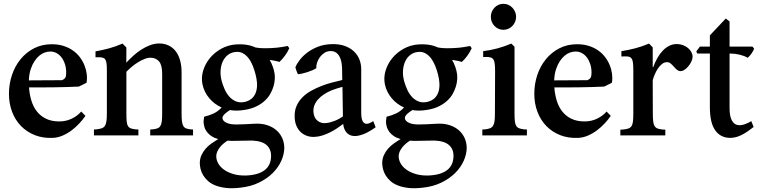

<svg xmlns="http://www.w3.org/2000/svg" viewBox="-20 -715 4012 1014"><path d="M431.2 -103Q418.5 -84.5 400.1 -64.5Q381.8 -44.4 359.6 -27.6Q337.4 -10.7 312 0.5Q286.6 11.7 259.3 13.2Q207 15.6 164.3 -1.2Q121.6 -18.1 91.1 -49.3Q60.5 -80.6 43.9 -124.3Q27.3 -168 27.3 -219.7Q27.3 -271.5 43.2 -318.8Q59.1 -366.2 88.6 -402.3Q118.2 -438.5 159.9 -460Q201.7 -481.4 253.4 -481.4Q288.1 -481.4 315.9 -472.4Q343.8 -463.4 365.2 -448.2Q386.7 -433.1 401.9 -412.8Q417 -392.6 426 -370.1Q435.1 -347.7 438 -324.2Q440.9 -300.8 437.5 -278.8Q429.2 -273.4 417 -267.8Q404.8 -262.2 396.5 -257.8Q370.1 -256.3 335.4 -255.4Q300.8 -254.4 265.6 -253.9Q230.5 -253.4 198.7 -253.4Q167 -253.4 146 -253.4H133.3Q135.7 -217.3 145.5 -184.6Q155.3 -151.9 174.3 -127.2Q193.4 -102.5 222.7 -88.1Q252 -73.7 293 -73.7Q328.6 -73.7 358.6 -88.1Q388.7 -102.5 409.2 -126ZM308.1 -291.5Q319.3 -296.4 324.5 -304.2Q329.6 -312 329.6 -331.1Q329.6 -356 322.8 -376.7Q315.9 -397.5 304.7 -412.1Q293.5 -426.8 278.3 -434.8Q263.2 -442.9 246.1 -442.9Q231 -442.9 215.8 -437.5Q200.7 -432.1 187.3 -420.7Q173.8 -409.2 162.4 -392.1Q150.9 -375 143.1 -352.1Q133.8 -325.7 132.3 -290.5Z M836.4 -325.7Q836.4 -372.1 819.6 -391.1Q802.7 -410.2 774.9 -410.2Q759.3 -410.2 741.5 -402.8Q723.6 -395.5 706.3 -384.5Q689 -373.5 673.6 -360.4Q658.2 -347.2 647.5 -335.9V-118.2Q647.5 -91.3 648.9 -75Q650.4 -58.6 655.8 -49.6Q661.1 -40.5 671.4 -36.9Q681.6 -33.2 699.2 -31.7L710.9 -31.2V0H476.1V-31.2L487.8 -31.7Q504.9 -33.7 515.9 -37.1Q526.9 -40.5 533.2 -49.3Q539.6 -58.1 542 -74.2Q544.4 -90.3 544.4 -117.2V-345.2Q544.4 -367.7 542.5 -381.1Q540.5 -394.5 535.4 -401.6Q530.3 -408.7 520.8 -410.9Q511.2 -413.1 495.6 -412.6H484.4V-443.8Q521 -450.2 555.4 -459.5Q589.8 -468.8 627.4 -484.9L647.5 -463.9L647 -384.3Q663.6 -401.9 683.3 -419.9Q703.1 -438 725.3 -452.4Q747.6 -466.8 771.7 -476.1Q795.9 -485.4 821.3 -485.4Q848.1 -485.4 869.9 -475.1Q891.6 -464.8 907 -445.6Q922.4 -426.3 930.7 -397.7Q939 -369.1 939 -332.5V-117.2Q939 -90.8 940.9 -74.7Q942.9 -58.6 948.2 -49.6Q953.6 -40.5 963.1 -36.9Q972.7 -33.2 988.3 -31.7L999.5 -31.2V0H773.4V-31.2L784.7 -31.7Q800.8 -33.2 811 -36.9Q821.3 -40.5 826.9 -49.6Q832.5 -58.6 834.5 -74.7Q836.4 -90.8 836.4 -117.2Z M1430.7 -322.8Q1432.1 -310.1 1430.9 -293Q1429.7 -275.9 1423.8 -256.8Q1418 -237.8 1407 -218.5Q1396 -199.2 1377.9 -182.6Q1359.9 -166 1334.2 -153.3Q1308.6 -140.6 1272.9 -134.8Q1229 -127.4 1194.3 -133.8Q1189.9 -130.9 1183.1 -126.2Q1176.3 -121.6 1169.9 -116Q1163.6 -110.4 1159.2 -104.2Q1154.8 -98.1 1154.8 -92.3Q1154.8 -84.5 1160.4 -77.9Q1166 -71.3 1175.8 -66.7Q1185.5 -62 1198.7 -59.8Q1211.9 -57.6 1227.5 -57.6Q1245.6 -57.6 1271 -58.8Q1296.4 -60.1 1322.3 -61.5Q1360.8 -64 1390.6 -54.2Q1420.4 -44.4 1440.7 -26.4Q1460.9 -8.3 1471.2 15.9Q1481.4 40 1481.4 66.9Q1481 99.6 1465.6 134.3Q1450.2 168.9 1420.7 198.5Q1391.1 228 1347.7 249.3Q1304.2 270.5 1247.6 276.4Q1206.1 281.2 1174.1 277.6Q1142.1 273.9 1118.4 264.6Q1094.7 255.4 1078.9 241.2Q1063 227.1 1053.2 210.9Q1043.5 194.8 1039.3 177.7Q1035.2 160.6 1035.2 145.5Q1035.6 122.6 1044.2 104Q1052.7 85.4 1066.2 70.1Q1079.6 54.7 1096.9 42.5Q1114.3 30.3 1132.3 19.5Q1122.1 16.6 1111.8 12.2Q1097.7 5.9 1085.9 -4.4Q1074.2 -14.6 1066.4 -28.3Q1058.6 -42 1056.2 -59.6Q1053.7 -77.1 1058.1 -98.6Q1084 -104.5 1108.2 -115.7Q1132.3 -127 1150.4 -147.5Q1112.3 -164.1 1085.2 -196.3Q1058.1 -228.5 1049.3 -269.5Q1042 -304.7 1052.7 -341.1Q1063.5 -377.4 1087.9 -407.5Q1112.3 -437.5 1148.2 -457.5Q1184.1 -477.5 1227.5 -480.5Q1279.8 -483.9 1317.9 -469.2Q1323.2 -466.8 1329.1 -464.4Q1335.4 -463.4 1342.3 -462.4Q1349.1 -461.4 1356.9 -460.9Q1377 -459.5 1409.7 -460.9Q1443.4 -462.4 1468 -466.6Q1492.7 -470.7 1499.5 -472.2L1507.8 -460.4Q1499 -439.9 1484.4 -420.2Q1469.7 -400.4 1455.6 -387.7Q1448.2 -390.6 1438.2 -392.6Q1428.2 -394.5 1418.5 -396.5Q1414.6 -397.5 1410.9 -397.7Q1407.2 -397.9 1404.3 -398.4Q1414.1 -382.3 1421.1 -361.8Q1428.2 -341.3 1430.7 -322.8ZM1274.9 -177.2Q1300.8 -184.1 1314.7 -199.5Q1328.6 -214.8 1333.7 -235.1Q1338.9 -255.4 1337.2 -278.1Q1335.4 -300.8 1329.6 -322.3Q1323.7 -345.7 1314.7 -368.2Q1305.7 -390.6 1292.7 -407.5Q1279.8 -424.3 1262.5 -433.8Q1245.1 -443.4 1222.7 -440.4Q1200.2 -438 1183.3 -424.8Q1166.5 -411.6 1156.7 -390.9Q1147 -370.1 1145 -343.3Q1143.1 -316.4 1150.9 -286.6Q1156.7 -265.6 1166.5 -243.4Q1176.3 -221.2 1191.4 -204.3Q1206.5 -187.5 1227.1 -179.2Q1247.6 -170.9 1274.9 -177.2ZM1182.1 27.8Q1171.9 33.7 1161.1 42.7Q1150.4 51.8 1141.8 62.3Q1133.3 72.8 1127.7 85Q1122.1 97.2 1122.1 109.4Q1122.1 130.4 1133.3 149.4Q1144.5 168.5 1165.3 182.6Q1186 196.8 1214.8 204.8Q1243.7 212.9 1278.8 211.9Q1343.3 209.5 1377 184.1Q1410.6 158.7 1411.6 110.8Q1412.6 73.7 1388.7 51.8Q1364.7 29.8 1311.5 27.3Q1266.1 27.3 1225.1 28.8Q1213.9 29.3 1202.9 29.1Q1191.9 28.8 1182.1 27.8Z M1540 -359.4Q1545.9 -375.5 1561.3 -396.2Q1576.7 -417 1600.8 -435.8Q1625 -454.6 1658.2 -467.8Q1691.4 -481 1732.9 -481.9Q1771 -482.9 1800 -472.7Q1829.1 -462.4 1848.6 -444.1Q1868.2 -425.8 1877.9 -401.4Q1887.7 -377 1887.7 -350.1V-117.7Q1887.7 -96.7 1891.6 -84Q1895.5 -71.3 1902.6 -65.9Q1909.7 -60.5 1918.9 -61.3Q1928.2 -62 1938.5 -67.9L1951.2 -75.2L1963.9 -43Q1942.4 -27.3 1919.9 -15.6Q1897.5 -3.9 1872.6 1.5Q1848.1 6.8 1828.6 -1.5Q1809.1 -9.8 1798.8 -33.7Q1793.9 -44.9 1792.5 -60.5Q1777.3 -48.8 1759.3 -36.9Q1741.2 -24.9 1721.9 -15.4Q1702.6 -5.9 1682.6 0.5Q1662.6 6.8 1643.1 7.8Q1621.6 9.3 1602.5 2.9Q1583.5 -3.4 1568.8 -16.8Q1554.2 -30.3 1545.4 -50.8Q1536.6 -71.3 1536.1 -98.6Q1535.2 -130.9 1546.4 -156Q1557.6 -181.2 1577.1 -200.9Q1596.7 -220.7 1622.6 -235.1Q1648.4 -249.5 1676.5 -260.5Q1704.6 -271.5 1733.4 -279.1Q1762.2 -286.6 1787.6 -292.5L1786.6 -352.1Q1786.1 -372.6 1782.5 -389.9Q1778.8 -407.2 1771.2 -419.7Q1763.7 -432.1 1752 -439Q1740.2 -445.8 1724.1 -445.3Q1707 -444.8 1692.9 -435.5Q1678.7 -426.3 1668.9 -412.6Q1659.2 -398.9 1654.3 -383.5Q1649.4 -368.2 1650.4 -355Q1643.1 -349.6 1629.9 -344Q1616.7 -338.4 1602.3 -333.7Q1587.9 -329.1 1574.5 -326.2Q1561 -323.2 1553.2 -323.2Q1550.3 -329.1 1546.1 -340.1Q1542 -351.1 1540 -359.4ZM1788.6 -256.3Q1773.4 -252.4 1759.3 -247.8Q1745.1 -243.2 1731 -237.8Q1710 -229 1691.9 -217.3Q1673.8 -205.6 1660.9 -191.4Q1647.9 -177.2 1641.1 -160.6Q1634.3 -144 1635.3 -125Q1637.2 -93.3 1656.2 -77.9Q1675.3 -62.5 1701.2 -64.9Q1712.4 -65.9 1724.4 -69.1Q1736.3 -72.3 1748 -76.9Q1759.8 -81.5 1770.8 -87.6Q1781.7 -93.8 1791 -100.1Z M2394 -322.8Q2395.5 -310.1 2394.3 -293Q2393.1 -275.9 2387.2 -256.8Q2381.3 -237.8 2370.4 -218.5Q2359.4 -199.2 2341.3 -182.6Q2323.2 -166 2297.6 -153.3Q2272 -140.6 2236.3 -134.8Q2192.4 -127.4 2157.7 -133.8Q2153.3 -130.9 2146.5 -126.2Q2139.6 -121.6 2133.3 -116Q2127 -110.4 2122.6 -104.2Q2118.2 -98.1 2118.2 -92.3Q2118.2 -84.5 2123.8 -77.9Q2129.4 -71.3 2139.2 -66.7Q2148.9 -62 2162.1 -59.8Q2175.3 -57.6 2190.9 -57.6Q2209 -57.6 2234.4 -58.8Q2259.8 -60.1 2285.6 -61.5Q2324.2 -64 2354 -54.2Q2383.8 -44.4 2404.1 -26.4Q2424.3 -8.3 2434.6 15.9Q2444.8 40 2444.8 66.9Q2444.3 99.6 2429 134.3Q2413.6 168.9 2384 198.5Q2354.5 228 2311 249.3Q2267.6 270.5 2210.9 276.4Q2169.4 281.2 2137.5 277.6Q2105.5 273.9 2081.8 264.6Q2058.1 255.4 2042.2 241.2Q2026.4 227.1 2016.6 210.9Q2006.8 194.8 2002.7 177.7Q1998.5 160.6 1998.5 145.5Q1999 122.6 2007.6 104Q2016.1 85.4 2029.5 70.1Q2043 54.7 2060.3 42.5Q2077.6 30.3 2095.7 19.5Q2085.4 16.6 2075.2 12.2Q2061 5.9 2049.3 -4.4Q2037.6 -14.6 2029.8 -28.3Q2022 -42 2019.5 -59.6Q2017.1 -77.1 2021.5 -98.6Q2047.4 -104.5 2071.5 -115.7Q2095.7 -127 2113.8 -147.5Q2075.7 -164.1 2048.6 -196.3Q2021.5 -228.5 2012.7 -269.5Q2005.4 -304.7 2016.1 -341.1Q2026.9 -377.4 2051.3 -407.5Q2075.7 -437.5 2111.6 -457.5Q2147.5 -477.5 2190.9 -480.5Q2243.2 -483.9 2281.2 -469.2Q2286.6 -466.8 2292.5 -464.4Q2298.8 -463.4 2305.7 -462.4Q2312.5 -461.4 2320.3 -460.9Q2340.3 -459.5 2373 -460.9Q2406.7 -462.4 2431.4 -466.6Q2456.1 -470.7 2462.9 -472.2L2471.2 -460.4Q2462.4 -439.9 2447.8 -420.2Q2433.1 -400.4 2418.9 -387.7Q2411.6 -390.6 2401.6 -392.6Q2391.6 -394.5 2381.8 -396.5Q2377.9 -397.5 2374.3 -397.7Q2370.6 -397.9 2367.7 -398.4Q2377.4 -382.3 2384.5 -361.8Q2391.6 -341.3 2394 -322.8ZM2238.3 -177.2Q2264.2 -184.1 2278.1 -199.5Q2292 -214.8 2297.1 -235.1Q2302.2 -255.4 2300.5 -278.1Q2298.8 -300.8 2293 -322.3Q2287.1 -345.7 2278.1 -368.2Q2269 -390.6 2256.1 -407.5Q2243.2 -424.3 2225.8 -433.8Q2208.5 -443.4 2186 -440.4Q2163.6 -438 2146.7 -424.8Q2129.9 -411.6 2120.1 -390.9Q2110.4 -370.1 2108.4 -343.3Q2106.4 -316.4 2114.3 -286.6Q2120.1 -265.6 2129.9 -243.4Q2139.6 -221.2 2154.8 -204.3Q2169.9 -187.5 2190.4 -179.2Q2210.9 -170.9 2238.3 -177.2ZM2145.5 27.8Q2135.3 33.7 2124.5 42.7Q2113.8 51.8 2105.2 62.3Q2096.7 72.8 2091.1 85Q2085.4 97.2 2085.4 109.4Q2085.4 130.4 2096.7 149.4Q2107.9 168.5 2128.7 182.6Q2149.4 196.8 2178.2 204.8Q2207 212.9 2242.2 211.9Q2306.6 209.5 2340.3 184.1Q2374 158.7 2375 110.8Q2376 73.7 2352.1 51.8Q2328.1 29.8 2274.9 27.3Q2229.5 27.3 2188.5 28.8Q2177.2 29.3 2166.3 29.1Q2155.3 28.8 2145.5 27.8Z M2705.6 -626.5Q2705.6 -611.8 2700.2 -599.4Q2694.8 -586.9 2685.8 -577.6Q2676.8 -568.4 2664.6 -563Q2652.3 -557.6 2638.2 -557.6Q2624.5 -557.6 2612.5 -563Q2600.6 -568.4 2591.6 -577.6Q2582.5 -586.9 2577.4 -599.4Q2572.3 -611.8 2572.3 -626.5Q2572.3 -640.6 2577.4 -652.8Q2582.5 -665 2591.6 -674.6Q2600.6 -684.1 2612.5 -689.5Q2624.5 -694.8 2638.2 -694.8Q2652.3 -694.8 2664.6 -689.5Q2676.8 -684.1 2685.8 -674.6Q2694.8 -665 2700.2 -652.8Q2705.6 -640.6 2705.6 -626.5ZM2697.3 -116.2Q2697.3 -90.8 2699 -75.2Q2700.7 -59.6 2706.1 -50.5Q2711.4 -41.5 2721.7 -37.6Q2731.9 -33.7 2749 -31.7L2762.7 -31.2V0H2527.3V-31.2L2541 -31.7Q2558.1 -33.7 2568.4 -37.8Q2578.6 -42 2584.2 -51.3Q2589.8 -60.5 2591.8 -75.9Q2593.8 -91.3 2593.8 -115.7L2594.7 -337.9Q2594.7 -363.3 2592.8 -378.4Q2590.8 -393.6 2585.2 -401.6Q2579.6 -409.7 2569.3 -412.1Q2559.1 -414.6 2543 -414.1L2531.7 -413.6V-444.8Q2571.3 -449.7 2607.4 -459.5Q2643.6 -469.2 2680.2 -484.9Q2682.1 -482.9 2683.8 -481.2Q2685.5 -479.5 2687.5 -478Q2690.4 -475.1 2693.4 -472.2Q2696.3 -469.2 2697.3 -467.8Z M3205.6 -103Q3192.9 -84.5 3174.6 -64.5Q3156.2 -44.4 3134 -27.6Q3111.8 -10.7 3086.4 0.5Q3061 11.7 3033.7 13.2Q2981.4 15.6 2938.7 -1.2Q2896 -18.1 2865.5 -49.3Q2835 -80.6 2818.4 -124.3Q2801.8 -168 2801.8 -219.7Q2801.8 -271.5 2817.6 -318.8Q2833.5 -366.2 2863 -402.3Q2892.6 -438.5 2934.3 -460Q2976.1 -481.4 3027.8 -481.4Q3062.5 -481.4 3090.3 -472.4Q3118.2 -463.4 3139.6 -448.2Q3161.1 -433.1 3176.3 -412.8Q3191.4 -392.6 3200.4 -370.1Q3209.5 -347.7 3212.4 -324.2Q3215.3 -300.8 3211.9 -278.8Q3203.6 -273.4 3191.4 -267.8Q3179.2 -262.2 3170.9 -257.8Q3144.5 -256.3 3109.9 -255.4Q3075.2 -254.4 3040 -253.9Q3004.9 -253.4 2973.1 -253.4Q2941.4 -253.4 2920.4 -253.4H2907.7Q2910.2 -217.3 2919.9 -184.6Q2929.7 -151.9 2948.7 -127.2Q2967.8 -102.5 2997.1 -88.1Q3026.4 -73.7 3067.4 -73.7Q3103 -73.7 3133.1 -88.1Q3163.1 -102.5 3183.6 -126ZM3082.5 -291.5Q3093.8 -296.4 3098.9 -304.2Q3104 -312 3104 -331.1Q3104 -356 3097.2 -376.7Q3090.3 -397.5 3079.1 -412.1Q3067.9 -426.8 3052.7 -434.8Q3037.6 -442.9 3020.5 -442.9Q3005.4 -442.9 2990.2 -437.5Q2975.1 -432.1 2961.7 -420.7Q2948.2 -409.2 2936.8 -392.1Q2925.3 -375 2917.5 -352.1Q2908.2 -325.7 2906.7 -290.5Z M3427.7 -117.2Q3427.7 -90.3 3429.7 -74Q3431.6 -57.6 3437.5 -48.6Q3443.4 -39.6 3453.9 -35.9Q3464.4 -32.2 3481.9 -30.8L3493.7 -30.3V0H3256.3V-30.3L3267.6 -30.8Q3286.1 -32.2 3297.4 -35.9Q3308.6 -39.6 3314.7 -48.3Q3320.8 -57.1 3322.8 -73.5Q3324.7 -89.8 3324.7 -116.7V-341.8Q3324.7 -367.2 3323 -382.3Q3321.3 -397.5 3315.7 -405.5Q3310.1 -413.6 3300 -415.8Q3290 -418 3272.9 -417L3261.7 -416.5V-444.8Q3299.8 -450.7 3335.2 -460Q3370.6 -469.2 3407.7 -484.9L3427.2 -464.8V-360.4H3429.7Q3439.5 -387.2 3452.4 -409.7Q3465.3 -432.1 3481 -448.2Q3496.6 -464.4 3515.1 -473.4Q3533.7 -482.4 3554.2 -482.4Q3571.8 -482.4 3587.2 -476.6Q3602.5 -470.7 3613.8 -461.2Q3625 -451.7 3631.3 -439.7Q3637.7 -427.7 3637.7 -415.5Q3637.7 -403.8 3631.6 -390.6Q3625.5 -377.4 3616.2 -366Q3606.9 -354.5 3595.7 -346.9Q3584.5 -339.4 3574.2 -339.4Q3564.5 -339.4 3555.7 -346.2Q3546.9 -353 3537.1 -364.7Q3528.8 -374 3520.8 -380.4Q3512.7 -386.7 3502.9 -386.7Q3488.3 -386.7 3475.8 -376.7Q3463.4 -366.7 3453.9 -352.1Q3444.3 -337.4 3437.5 -320.8Q3430.7 -304.2 3427.2 -291.5Z M3729 -432.1H3662.6L3657.2 -443.4L3676.3 -468.8H3729V-528.3L3813 -617.2L3833 -601.6V-468.8H3954.1L3962.9 -458Q3958.5 -446.8 3950 -433.8Q3941.4 -420.9 3928.7 -409.7Q3920.4 -415 3909.4 -419.2Q3898.4 -423.3 3886.2 -426.3Q3874 -429.2 3861.8 -430.7Q3849.6 -432.1 3838.4 -432.1H3833V-145Q3833 -108.4 3841.3 -87.4Q3849.6 -66.4 3864.5 -58.6Q3879.4 -50.8 3900.6 -55.4Q3921.9 -60.1 3947.8 -75.2L3960 -44.4Q3950.2 -37.1 3936.8 -27.1Q3923.3 -17.1 3907.7 -8.1Q3892.1 1 3874 7.1Q3856 13.2 3836.9 13.2Q3785.6 13.2 3757.3 -26.6Q3729 -66.4 3729 -148.9Z"/></svg>

Font: VarendraSemibold
Style: Regular
Weight: 600
Designer: Jacob Thomas
Foundry: Bangla Type Foundry
Version: Version 1.008